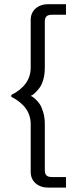

<svg xmlns="http://www.w3.org/2000/svg" viewBox="-20 -753 373 907"><path d="M33.3 -300V-304.2Q125 -350.8 125 -433.3V-658.3Q125 -692.5 148.3 -712.9Q171.7 -733.3 208.3 -733.3H291.7V-683.3H225Q207.5 -683.3 199.6 -675.8Q191.7 -668.3 191.7 -650V-433.3Q191.7 -403.3 185 -378.8Q178.3 -354.2 168.3 -340.4Q158.3 -326.7 148.3 -316.7Q138.3 -306.7 131.7 -303.3L125 -300Q127.5 -299.2 132.1 -296.7Q136.7 -294.2 148.3 -283.8Q160 -273.3 168.8 -259.6Q177.5 -245.8 184.6 -221.2Q191.7 -196.7 191.7 -166.7V50Q191.7 68.3 199.6 75.8Q207.5 83.3 225 83.3H291.7V133.3H208.3Q171.7 133.3 148.3 112.9Q125 92.5 125 58.3V-166.7Q125 -249.2 33.3 -295.8Z"/></svg>

Font: BoonBaan
Style: Regular
Weight: 400
Designer: Sungsit Sawaiwan
Foundry: FontUni
Version: Version 2.0